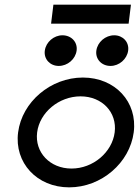

<svg xmlns="http://www.w3.org/2000/svg" viewBox="-20 -796 598 827"><path d="M210 -776 200 -694H534L544 -776ZM456 -512C493 -512 527 -541 532 -578C537 -615 509 -644 472 -644C434 -644 400 -615 395 -578C390 -541 418 -512 456 -512ZM233 -512C271 -512 305 -541 310 -578C315 -615 287 -644 249 -644C212 -644 178 -615 173 -578C168 -541 196 -512 233 -512ZM327 -381C420 -381 485 -312 474 -226C463 -140 381 -70 288 -70C195 -70 129 -140 140 -226C151 -312 234 -381 327 -381ZM278 11C417 11 539 -95 556 -226C573 -357 476 -462 337 -462C198 -462 75 -357 58 -226C41 -95 139 11 278 11Z"/></svg>

Font: Charger
Style: BdIt
Weight: 400
Designer: Jasper
Foundry: Cannot Into Space Fonts
Version: Version 0.98